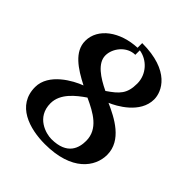

<svg xmlns="http://www.w3.org/2000/svg" viewBox="-192 -821 962 962"><g transform="rotate(45 289.0 -339.5)"><path d="M55 -497C55 -421 129 -373 207 -333C155 -314 41 -252 41 -156C41 -26 169 12 278 12C468 12 537 -86 537 -171C537 -274 431 -327 357 -360C396 -376 507 -435 507 -534C507 -588 462 -691 265 -691V-658C147 -653 55 -587 55 -497ZM153 -153C153 -222 216 -271 264 -304C338 -270 413 -230 413 -146C413 -98 396 -29 283 -29C246 -29 153 -53 153 -153ZM391 -530C391 -458 364 -432 304 -391C241 -421 178 -462 178 -517C178 -568 223 -625 282 -625V-657C341 -648 391 -596 391 -530Z"/></g></svg>

Font: Libertinus Serif Semibold
Style: Regular
Weight: 600
Designer: Philipp H. Poll, Khaled Hosny
Foundry: Caleb Maclennan
Version: Version 7.050;RELEASE